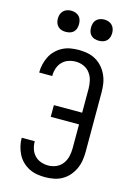

<svg xmlns="http://www.w3.org/2000/svg" viewBox="-140 -1018 755 1095"><g transform="rotate(15 237.5 -470.0)"><path d="M240 8Q216 8 192 4Q168 0 146 -11Q124 -22 106 -39.5Q88 -57 77 -78.5Q66 -100 60 -124Q54 -148 54 -172V-175H131V-173Q131 -151 138 -129.5Q145 -108 160 -92Q175 -76 196.5 -68.5Q218 -61 240 -61Q265 -61 287.5 -71Q310 -81 324.5 -100.5Q339 -120 344.5 -144Q350 -168 350 -192V-333H183V-402H350V-543Q350 -567 344.5 -591Q339 -615 324.5 -634.5Q310 -654 287.5 -664Q265 -674 240 -674Q218 -674 196.5 -666.5Q175 -659 160 -643Q145 -627 138 -605.5Q131 -584 131 -562V-560H54V-563Q54 -587 60 -611Q66 -635 77 -656.5Q88 -678 106 -695.5Q124 -713 146 -724Q168 -735 192 -739Q216 -743 240 -743Q266 -743 292 -738Q318 -733 340.5 -720Q363 -707 380 -687.5Q397 -668 408 -644Q419 -620 423 -594.5Q427 -569 427 -543V-192Q427 -166 423 -140.5Q419 -115 408 -91Q397 -67 380 -47.5Q363 -28 340.5 -15Q318 -2 292 3Q266 8 240 8ZM335 -823Q323 -823 310.5 -826.5Q298 -830 289 -839Q280 -848 276.5 -860Q273 -872 273 -885Q273 -898 276.5 -910Q280 -922 289 -931Q298 -940 310.5 -944Q323 -948 335 -948Q348 -948 360 -944Q372 -940 381 -931Q390 -922 394 -910Q398 -898 398 -885Q398 -872 394 -860Q390 -848 381 -839Q372 -830 360 -826.5Q348 -823 335 -823ZM140 -823Q127 -823 115 -826.5Q103 -830 94 -839Q85 -848 81 -860Q77 -872 77 -885Q77 -898 81 -910Q85 -922 94 -931Q103 -940 115 -944Q127 -948 140 -948Q152 -948 164.5 -944Q177 -940 186 -931Q195 -922 198.5 -910Q202 -898 202 -885Q202 -872 198.5 -860Q195 -848 186 -839Q177 -830 164.5 -826.5Q152 -823 140 -823Z"/></g></svg>

Font: Iosevka QP
Style: Regular
Weight: 400
Designer: Belleve Invis
Foundry: Belleve Invis
Version: Version 20.0.0; ttfautohint (v1.8.4)